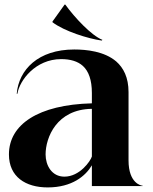

<svg xmlns="http://www.w3.org/2000/svg" viewBox="-20 -812 666 838"><path d="M247 -554C286 -554 319 -545 342 -524C367 -501 381 -463 381 -406V-361C146.5 -355 19 -268.5 19 -138C19 -40 92 6 188 6C294.5 6 353.5 -44 381 -90.5V0H602.5V-1.5C597 -1.5 541 -11 541 -112V-410C541 -474 519 -516 487 -544C435 -588 358 -596 304 -596C147 -596 62 -508 53 -403H56C65 -461 135 -554 247 -554ZM265 -792H262L209 -718V-715C260 -676 365 -643 424 -635L427 -638C379 -657 306 -735 265 -792ZM179 -138C179 -211.5 227 -335 381 -337V-129C375 -109 328 -41 261 -41C206 -41 179 -90 179 -138Z"/></svg>

Font: Beautique Display Medium
Style: Bold
Weight: 900
Designer: Nhat-Quang Ngo
Version: Version 1.100;Glyphs 3.2.3 (3260)